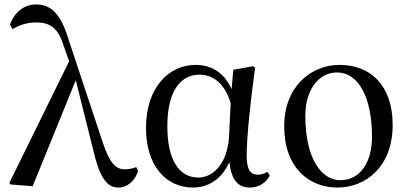

<svg xmlns="http://www.w3.org/2000/svg" viewBox="-20 -829 1833 864"><path d="M513 15C552 15 588 -15 601 -59L593 -77C577 -70 556 -67 542 -67C502 -67 475 -92 443 -186L284 -665C251 -768 208 -809 143 -809C87 -809 45 -773 25 -719L36 -698C64 -714 98 -728 142 -728C202 -728 239 -707 264 -630L291 -553L22 -6L27 1L127 9L321 -468L402 -144C433 -13 470 15 513 15Z M849 15C911 15 976 -17 1012 -100C1022 -16 1052 15 1106 15C1146 15 1178 -8 1194 -39L1183 -56C1170 -48 1159 -43 1140 -43C1107 -43 1090 -65 1090 -129C1090 -211 1108 -383 1128 -524L1118 -531L1030 -515L1022 -428C989 -502 932 -537 860 -537C744 -537 637 -440 637 -253C637 -84 726 15 849 15ZM1018 -365 1011 -217C1003 -84 933 -30 873 -30C787 -30 733 -107 733 -261C733 -430 800 -493 877 -493C934 -493 989 -460 1018 -365Z M1499 15C1624 15 1747 -77 1747 -267C1747 -444 1648 -537 1508 -537C1382 -537 1259 -442 1259 -261C1259 -72 1372 15 1499 15ZM1511 -18C1430 -18 1354 -110 1354 -308C1354 -424 1413 -503 1497 -503C1592 -503 1654 -393 1654 -213C1654 -102 1603 -18 1511 -18Z"/></svg>

Font: Noto Serif KR Medium
Style: Regular
Weight: 500
Designer: Ryoko NISHIZUKA 西塚涼子 (kana & ideographs); Frank Grießhammer (Latin, Greek & Cyrillic); Wenlong ZHANG 张文龙 (bopomofo); San
Foundry: Adobe
Version: Version 2.001;hotconv 1.1.0;makeotfexe 2.6.0